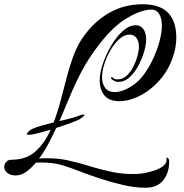

<svg xmlns="http://www.w3.org/2000/svg" viewBox="-45 -849 866 905"><path d="M641 36Q592 36 535.5 23Q479 10 424.5 -8Q370 -26 326.5 -43Q283 -60 259 -67Q233 -76 205.5 -79.5Q178 -83 152 -83Q145 -83 138 -83Q131 -83 124 -82Q101 -55 77.5 -38.5Q54 -22 28 -22Q5 -22 -10 -33.5Q-25 -45 -25 -62Q-25 -75 -16 -85.5Q-7 -96 8 -96Q79 -96 122.5 -135.5Q166 -175 194 -238Q158 -227 127 -219.5Q96 -212 84 -214Q78 -215 86.5 -225.5Q95 -236 109 -242Q126 -250 152.5 -257.5Q179 -265 208 -272Q227 -322 241.5 -377.5Q256 -433 270.5 -488Q285 -543 303.5 -591.5Q322 -640 348 -676Q401 -750 471.5 -789.5Q542 -829 627 -829Q709 -829 747.5 -788.5Q786 -748 786 -672Q786 -615 760 -554Q734 -493 683 -446Q647 -412 602.5 -392Q558 -372 519 -372Q469 -372 447 -399.5Q425 -427 425 -470Q425 -505 440 -549Q455 -593 479.5 -634.5Q504 -676 534 -703Q564 -730 595 -730Q618 -730 631 -711.5Q644 -693 644 -661Q644 -639 634.5 -606Q625 -573 607.5 -540Q590 -507 566 -485Q542 -463 514 -463Q511 -463 507.5 -463.5Q504 -464 500 -465Q487 -470 480 -477Q478 -481 478 -482Q478 -485 481 -485Q485 -485 489 -482Q491 -475 510 -475Q534 -475 553 -493Q572 -511 584.5 -536.5Q597 -562 603.5 -587Q610 -612 610 -627Q610 -655 598 -670.5Q586 -686 566 -686Q541 -686 518 -665.5Q495 -645 476.5 -613.5Q458 -582 447 -547.5Q436 -513 436 -486Q436 -455 450.5 -435Q465 -415 496 -415Q529 -415 567.5 -438Q606 -461 631 -495Q656 -528 675.5 -569.5Q695 -611 706.5 -653Q718 -695 718 -729Q718 -765 703 -786.5Q688 -808 653 -803Q605 -796 546 -759Q487 -722 426 -644Q375 -579 342 -517Q309 -455 282 -389L235 -278Q264 -285 289 -291.5Q314 -298 331 -305Q340 -309 348 -309Q353 -309 353 -307Q353 -302 332 -288Q322 -282 290 -270Q258 -258 220 -246Q202 -207 182 -169.5Q162 -132 139 -101Q149 -103 159.5 -103Q170 -103 181 -103Q224 -103 267 -95Q327 -82 379.5 -65.5Q432 -49 485.5 -38Q539 -27 601 -29Q621 -30 645 -35Q669 -40 691.5 -48.5Q714 -57 727.5 -69.5Q741 -82 740 -97Q739 -99 739 -102Q739 -106 741 -106Q744 -106 747.5 -102.5Q751 -99 752 -95Q755 -40 726.5 -2Q698 36 641 36Z"/></svg>

Font: Festive
Style: Regular
Weight: 400
Designer: Robert E. Leuschke
Foundry: Robert E. Leuschke
Version: Version 1.101; ttfautohint (v1.8.3)